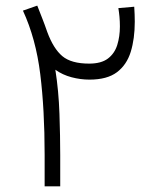

<svg xmlns="http://www.w3.org/2000/svg" viewBox="-20 -654 549 674"><path d="M451.2 -630.4Q452.1 -616.7 452.6 -603.5Q453.1 -590.3 453.1 -577.6Q453.1 -518.1 439 -472.2Q424.8 -426.3 390.4 -400.4Q356 -374.5 293.9 -374.5Q262.7 -374.5 231.2 -382.8Q199.7 -391.1 174.3 -409.2Q186 -334.5 188.7 -254.6Q191.4 -174.8 191.4 -109.4V0H136.7V-110.8Q136.7 -269.5 121.3 -393.8Q106 -518.1 60.5 -616.7L110.8 -634.3Q120.6 -608.9 128.7 -588.6Q136.7 -568.4 146 -541.5Q167.5 -483.4 198.7 -457Q230 -430.7 293 -430.7Q335.4 -430.7 358.9 -448.5Q382.3 -466.3 391.6 -496.1Q400.9 -525.9 400.9 -561Q400.9 -578.6 399.4 -595Q397.9 -611.3 395.5 -625.5Z"/></svg>

Font: Vazirmatn UI FD ExtraLight
Style: Regular
Weight: 200
Designer: Saber Rastikerdar
Foundry: Saber Rastikerdar
Version: Version 33.003